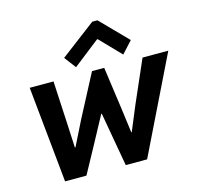

<svg xmlns="http://www.w3.org/2000/svg" viewBox="-111 -891 1044 1009"><g transform="rotate(-15 411.5 -386.5)"><path d="M68.8 -522.9H198.2L210.4 -291.5L216.8 -158.7H220.2L286.6 -292L407.7 -522.9H474.1L506.3 -292L523.9 -158.7H526.4L581.5 -291.5L682.6 -522.9H822.8L567.4 0H451.2L426.3 -140.6L399.4 -293.5H396.5L314 -140.6L237.3 0H121.1ZM284.2 -627.9 476.1 -773.4H504.4L647 -627.9L588.9 -564.5L480 -677.2H476.1L332 -564.5Z"/></g></svg>

Font: Reddit Sans Fudge
Style: Bold
Weight: 700
Italic angle: -11.25°
Designer: Stephen Hutchings
Version: Version 1.013